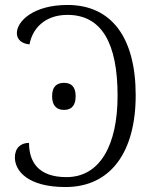

<svg xmlns="http://www.w3.org/2000/svg" viewBox="-20 -744 613 774"><path d="M244 10C427 10 527 -132 527 -360C527 -592 430 -724 252 -724C113 -724 48 -657 48 -611C48 -584 68 -568 99 -565C110 -627 159 -684 252 -684C391 -684 454 -568 454 -358C454 -159 383 -30 248 -30C133 -30 97 -93 97 -168C64 -168 40 -148 40 -109C40 -56 91 10 244 10ZM238 -301C264 -301 285 -314 285 -356C285 -398 264 -410 238 -410C212 -410 190 -398 190 -356C190 -314 212 -301 238 -301Z"/></svg>

Font: Noto Serif Light
Style: Regular
Weight: 300
Designer: Monotype Design Team
Foundry: Monotype Imaging Inc.
Version: Version 2.013